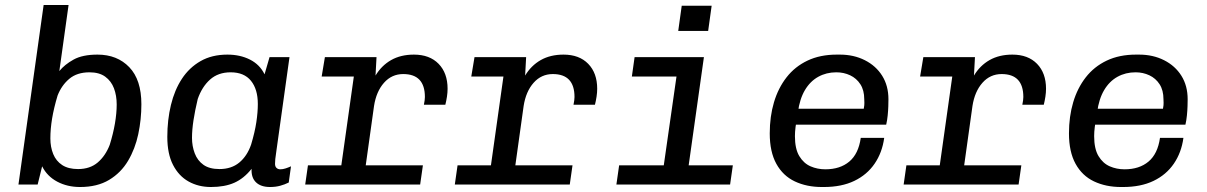

<svg xmlns="http://www.w3.org/2000/svg" viewBox="-20 -740 4840 770"><path d="M301 10Q250 10 209.5 -11.5Q169 -33 149 -73L131 0H54L155 -720H255L218 -455Q239 -481 275 -501Q311 -521 371 -521Q450 -521 498.5 -470.5Q547 -420 547 -322Q547 -261 534.5 -202Q522 -143 493.5 -95Q465 -47 417.5 -18.5Q370 10 301 10ZM293 -62Q341 -62 372 -88.5Q403 -115 420 -159Q434 -204 441 -245Q448 -286 448 -321Q448 -357 437 -386Q426 -415 402 -432.5Q378 -450 339 -450Q289 -450 258 -424Q227 -398 211 -357Q196 -307 189 -265Q182 -223 182 -185Q182 -150 193.5 -122Q205 -94 229.5 -78Q254 -62 293 -62Z M826 10Q776 10 736.5 -12Q697 -34 674 -78.5Q651 -123 651 -191Q651 -259 665.5 -319Q680 -379 709.5 -424Q739 -469 784.5 -495Q830 -521 892 -521Q943 -521 982.5 -501Q1022 -481 1041 -442L1061 -511H1141L1089 -139Q1085 -113 1084 -102Q1083 -91 1083 -83Q1083 -72 1089 -66.5Q1095 -61 1104 -61Q1114 -61 1125 -64.5Q1136 -68 1147 -73L1138 -8Q1122 0 1103.5 5Q1085 10 1063 10Q1026 10 1006.5 -9Q987 -28 989 -63Q958 -24 919.5 -7Q881 10 826 10ZM860 -62Q908 -62 939.5 -88Q971 -114 987 -160Q1002 -210 1008 -250Q1014 -290 1014 -323Q1014 -382 986.5 -416Q959 -450 905 -450Q855 -450 822.5 -421Q790 -392 773 -343Q762 -297 756 -258Q750 -219 750 -187Q750 -154 761 -125Q772 -96 796 -79Q820 -62 860 -62Z M1338 0 1399 -433H1270L1283 -511H1490L1486 -437Q1510 -477 1548.5 -499Q1587 -521 1640 -521Q1703 -521 1739 -484Q1775 -447 1775 -384Q1775 -369 1772.5 -352.5Q1770 -336 1766 -320H1680Q1682 -330 1683 -337.5Q1684 -345 1684 -351Q1684 -443 1597 -443Q1551 -443 1520 -408Q1489 -373 1480 -315L1436 0ZM1204 0 1215 -77H1676L1665 0Z M1938 0 1999 -433H1870L1883 -511H2090L2086 -437Q2110 -477 2148.5 -499Q2187 -521 2240 -521Q2303 -521 2339 -484Q2375 -447 2375 -384Q2375 -369 2372.5 -352.5Q2370 -336 2366 -320H2280Q2282 -330 2283 -337.5Q2284 -345 2284 -351Q2284 -443 2197 -443Q2151 -443 2120 -408Q2089 -373 2080 -315L2036 0ZM1804 0 1815 -77H2276L2265 0Z M2631 0 2693 -433H2514L2525 -511H2803L2731 0ZM2452 0 2463 -77H2919L2908 0ZM2700 -616 2714 -717H2834L2820 -616Z M3276 10Q3215 10 3167.5 -12.5Q3120 -35 3093.5 -83Q3067 -131 3067 -205Q3067 -273 3084 -330Q3101 -387 3134.5 -430Q3168 -473 3218.5 -497Q3269 -521 3336 -521H3348Q3404 -521 3448.5 -498.5Q3493 -476 3518 -436Q3543 -396 3543 -342Q3543 -332 3542.5 -314.5Q3542 -297 3540 -277Q3538 -257 3534 -240H3129L3177 -274Q3173 -250 3170.5 -230.5Q3168 -211 3168 -194Q3168 -143 3185.5 -114Q3203 -85 3230.5 -73Q3258 -61 3290 -61Q3349 -61 3386 -92Q3423 -123 3432 -187H3526Q3518 -128 3487.5 -83.5Q3457 -39 3406 -14.5Q3355 10 3284 10ZM3180 -290 3138 -304H3444Q3447 -320 3446.5 -327.5Q3446 -335 3446 -342Q3446 -378 3430.5 -402Q3415 -426 3389.5 -438Q3364 -450 3334 -450Q3294 -450 3261.5 -432Q3229 -414 3208 -378.5Q3187 -343 3180 -290Z M3738 0 3799 -433H3670L3683 -511H3890L3886 -437Q3910 -477 3948.5 -499Q3987 -521 4040 -521Q4103 -521 4139 -484Q4175 -447 4175 -384Q4175 -369 4172.5 -352.5Q4170 -336 4166 -320H4080Q4082 -330 4083 -337.5Q4084 -345 4084 -351Q4084 -443 3997 -443Q3951 -443 3920 -408Q3889 -373 3880 -315L3836 0ZM3604 0 3615 -77H4076L4065 0Z M4476 10Q4415 10 4367.5 -12.5Q4320 -35 4293.5 -83Q4267 -131 4267 -205Q4267 -273 4284 -330Q4301 -387 4334.5 -430Q4368 -473 4418.5 -497Q4469 -521 4536 -521H4548Q4604 -521 4648.5 -498.5Q4693 -476 4718 -436Q4743 -396 4743 -342Q4743 -332 4742.5 -314.5Q4742 -297 4740 -277Q4738 -257 4734 -240H4329L4377 -274Q4373 -250 4370.5 -230.5Q4368 -211 4368 -194Q4368 -143 4385.5 -114Q4403 -85 4430.5 -73Q4458 -61 4490 -61Q4549 -61 4586 -92Q4623 -123 4632 -187H4726Q4718 -128 4687.5 -83.5Q4657 -39 4606 -14.5Q4555 10 4484 10ZM4380 -290 4338 -304H4644Q4647 -320 4646.5 -327.5Q4646 -335 4646 -342Q4646 -378 4630.5 -402Q4615 -426 4589.5 -438Q4564 -450 4534 -450Q4494 -450 4461.5 -432Q4429 -414 4408 -378.5Q4387 -343 4380 -290Z"/></svg>

Font: Chivo Mono
Style: Italic
Weight: 400
Italic angle: -8.05°
Monospace: yes
Version: Version 1.008